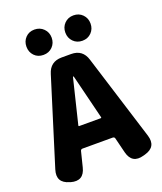

<svg xmlns="http://www.w3.org/2000/svg" viewBox="-171 -1074 1003 1188"><g transform="rotate(-20 330.0 -480.5)"><path d="M82 -3Q0 -26 25 -107L201 -672Q223 -745 299 -745H361Q437 -745 459 -672L635 -108Q660 -27 578 -4L567 -1Q486 22 465 -60L440 -161Q437 -171 426 -171H228Q217 -171 214 -161L189 -61Q169 22 87 -1ZM252 -314Q251 -309 256 -309H398Q403 -309 402 -314L331 -601Q328 -611 326 -611Q324 -611 322 -601ZM199.5 -798Q163 -798 140 -822Q117 -846 117 -881.5Q117 -917 140 -941Q163 -965 199 -965Q235 -965 259 -941Q283 -917 283 -881.5Q283 -846 259.5 -822Q236 -798 199.5 -798ZM456 -798Q420 -798 396.5 -822Q373 -846 373 -881.5Q373 -917 396.5 -941Q420 -965 456 -965Q492 -965 515.5 -941Q539 -917 539 -881.5Q539 -846 515.5 -822Q492 -798 456 -798Z"/></g></svg>

Font: Resource Han Rounded TW Heavy
Style: Regular
Weight: 900
Designer: Cyano Hao (round all glyphs); Ryoko NISHIZUKA 西塚涼子 (kana, bopomofo & ideographs); Paul D. Hunt (Latin, Greek & Cyrillic)
Foundry: Cyano Hao
Version: 0.990